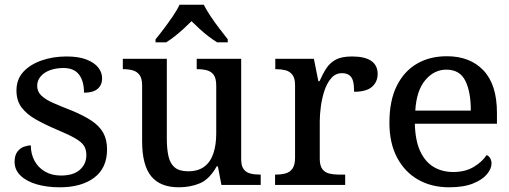

<svg xmlns="http://www.w3.org/2000/svg" viewBox="-20 -786 2164 816"><path d="M234 10Q180 10 136.5 -2.5Q93 -15 67.5 -39.5Q42 -64 42 -98Q42 -126 54 -141.5Q66 -157 82 -162.5Q98 -168 111 -168Q111 -132 126.5 -103Q142 -74 171 -57Q200 -40 239 -40Q292 -40 319.5 -64.5Q347 -89 347 -127Q347 -151 336.5 -167Q326 -183 299 -198.5Q272 -214 224 -234Q172 -256 133 -278Q94 -300 72 -329Q50 -358 50 -401Q50 -449 79 -480.5Q108 -512 156.5 -529Q205 -546 263 -546Q314 -546 347.5 -533Q381 -520 397.5 -499Q414 -478 414 -453Q414 -425 395 -408.5Q376 -392 337 -392Q337 -442 315.5 -469.5Q294 -497 250 -497Q219 -497 193.5 -488Q168 -479 153 -461.5Q138 -444 138 -421Q138 -397 155.5 -380Q173 -363 206 -348.5Q239 -334 285 -316Q336 -295 369 -273Q402 -251 418.5 -222Q435 -193 435 -151Q435 -72 380.5 -31Q326 10 234 10Z M740 10Q661 10 622.5 -37Q584 -84 584 -186V-423Q584 -453 573 -467.5Q562 -482 544.5 -487Q527 -492 504 -492H502V-536H689V-196Q689 -153 696 -122Q703 -91 722.5 -74.5Q742 -58 780 -58Q822 -58 848.5 -78Q875 -98 887 -134.5Q899 -171 899 -218V-421Q899 -453 888.5 -467.5Q878 -482 860 -487Q842 -492 819 -492H816V-536H1005V-110Q1005 -81 1015.5 -67Q1026 -53 1044 -48.5Q1062 -44 1084 -44H1088V0H921L906 -79H901Q870 -24 829.5 -7Q789 10 740 10ZM641 -619Q657 -638 676.5 -664Q696 -690 714.5 -717Q733 -744 743 -766H846Q857 -744 875 -717Q893 -690 913 -664Q933 -638 948 -619V-606H903Q885 -617 865.5 -632Q846 -647 827.5 -664Q809 -681 794 -696Q779 -681 760.5 -664Q742 -647 723 -632Q704 -617 686 -606H641Z M1149 0V-44H1152Q1175 -44 1193.5 -49Q1212 -54 1223 -69.5Q1234 -85 1234 -116V-424Q1234 -454 1222.5 -468.5Q1211 -483 1193 -487.5Q1175 -492 1153 -492H1150V-536H1314L1333 -441H1338Q1351 -471 1366.5 -495Q1382 -519 1407 -532.5Q1432 -546 1476 -546Q1531 -546 1558 -527Q1585 -508 1585 -472Q1585 -438 1561 -417Q1537 -396 1485 -396Q1485 -424 1480.5 -441Q1476 -458 1464.5 -466.5Q1453 -475 1433 -475Q1406 -475 1387.5 -453.5Q1369 -432 1358.5 -399.5Q1348 -367 1343.5 -332.5Q1339 -298 1339 -271V-111Q1339 -82 1350 -67.5Q1361 -53 1379 -48.5Q1397 -44 1418 -44H1447V0Z M1889 10Q1814 10 1757 -22.5Q1700 -55 1667.5 -116.5Q1635 -178 1635 -264Q1635 -358 1666 -420.5Q1697 -483 1751.5 -515Q1806 -547 1879 -547Q1978 -547 2035 -486.5Q2092 -426 2092 -307V-260H1743Q1745 -188 1766 -143Q1787 -98 1823 -76.5Q1859 -55 1906 -55Q1958 -55 1994 -77Q2030 -99 2048 -127Q2057 -124 2063 -114Q2069 -104 2069 -91Q2069 -69 2049.5 -45.5Q2030 -22 1990 -6Q1950 10 1889 10ZM1981 -316Q1981 -396 1957.5 -443Q1934 -490 1877 -490Q1825 -490 1787.5 -445.5Q1750 -401 1745 -316Z"/></svg>

Font: ET Text
Style: Regular
Weight: 470
Designer: Monotype Design Team
Foundry: Monotype Imaging Inc.
Version: Version 2.009